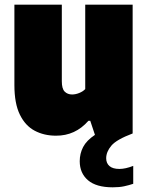

<svg xmlns="http://www.w3.org/2000/svg" viewBox="-20 -570 630 820"><path d="M219 9.5Q168 9.5 128 -11.8Q88 -33 64.8 -80.5Q41.5 -128 41.5 -206.5V-550H244V-223Q244 -191 256.2 -178.8Q268.5 -166.5 288 -166.5Q302.5 -166.5 318.2 -172.8Q334 -179 344 -189.5V-550H546.5V0Q477.5 26 455.5 52.2Q433.5 78.5 433.5 106Q433.5 127 447.5 139.2Q461.5 151.5 490 151.5Q515.5 151.5 549 138.5V215Q531 221 510.5 225.5Q490 230 461.5 230Q391 230 355.8 199.8Q320.5 169.5 320.5 118.5Q320.5 86 335 58Q349.5 30 385.5 6L365.5 -54H357.5Q301.5 10 219 9.5Z"/></svg>

Font: Encode Sans SemiCondensed SemiCondensed Black
Style: Regular
Weight: 900
Width: 4
Designer: Multiple Designers
Foundry: Impallari Type
Version: Version 3.000; ttfautohint (v1.8.3) -l 8 -r 50 -G 200 -x 14 